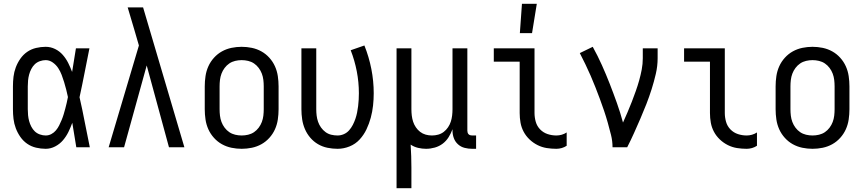

<svg xmlns="http://www.w3.org/2000/svg" viewBox="-20 -774 4540 1009"><path d="M220 8Q195 8 169.5 2Q144 -4 123 -18.5Q102 -33 87 -54.5Q72 -76 63 -100Q54 -124 51 -149Q48 -174 48 -200V-320Q48 -346 51 -371Q54 -396 63 -420Q72 -444 87 -465.5Q102 -487 123 -501.5Q144 -516 169.5 -522Q195 -528 220 -528Q246 -528 269.5 -516.5Q293 -505 310 -485.5Q327 -466 338.5 -443Q350 -420 359 -396Q364 -427 369 -458Q374 -489 379 -520H450Q437 -456 424.5 -391.5Q412 -327 398 -263Q413 -198 425.5 -132Q438 -66 452 0H381Q376 -32 370.5 -64Q365 -96 360 -128V-129Q351 -104 339.5 -80.5Q328 -57 311 -37Q294 -17 270 -4.5Q246 8 220 8ZM220 -62Q236 -62 250 -69.5Q264 -77 274 -89Q284 -101 291 -115Q298 -129 304 -143.5Q310 -158 314.5 -173Q319 -188 323 -203Q327 -218 330.5 -233Q334 -248 337 -264Q333 -283 328 -303Q323 -323 317 -342.5Q311 -362 304 -380.5Q297 -399 286 -416Q275 -433 257.5 -445.5Q240 -458 220 -458Q205 -458 189.5 -452.5Q174 -447 163 -436.5Q152 -426 144.5 -411.5Q137 -397 133 -382Q129 -367 127.5 -351.5Q126 -336 126 -320V-200Q126 -184 127.5 -168.5Q129 -153 133 -138Q137 -123 144.5 -108.5Q152 -94 163 -83.5Q174 -73 189.5 -67.5Q205 -62 220 -62Z M632 0H551L710 -535L687 -614Q678 -644 669 -674.5Q660 -705 651 -735H732L949 0H868L751 -430Z M1250 8Q1223 8 1196.5 2.5Q1170 -3 1146.5 -16Q1123 -29 1104.5 -49.5Q1086 -70 1075 -94.5Q1064 -119 1060 -146Q1056 -173 1056 -200V-320Q1056 -347 1060 -374Q1064 -401 1075 -425.5Q1086 -450 1104.5 -470.5Q1123 -491 1146.5 -504Q1170 -517 1196.5 -522.5Q1223 -528 1250 -528Q1277 -528 1303.5 -522.5Q1330 -517 1353.5 -504Q1377 -491 1395.5 -470.5Q1414 -450 1425 -425.5Q1436 -401 1440 -374Q1444 -347 1444 -320V-200Q1444 -173 1440 -146Q1436 -119 1425 -94.5Q1414 -70 1395.5 -49.5Q1377 -29 1353.5 -16Q1330 -3 1303.5 2.5Q1277 8 1250 8ZM1250 -62Q1267 -62 1284 -66Q1301 -70 1315 -79.5Q1329 -89 1339.5 -103Q1350 -117 1356 -133Q1362 -149 1364 -166Q1366 -183 1366 -200V-320Q1366 -337 1364 -354Q1362 -371 1356 -387Q1350 -403 1339.5 -417Q1329 -431 1315 -440.5Q1301 -450 1284 -454Q1267 -458 1250 -458Q1233 -458 1216 -454Q1199 -450 1185 -440.5Q1171 -431 1160.5 -417Q1150 -403 1144 -387Q1138 -371 1136 -354Q1134 -337 1134 -320V-200Q1134 -183 1136 -166Q1138 -149 1144 -133Q1150 -117 1160.5 -103Q1171 -89 1185 -79.5Q1199 -70 1216 -66Q1233 -62 1250 -62Z M1754 8Q1727 8 1700.5 2.5Q1674 -3 1651 -16.5Q1628 -30 1610.5 -50.5Q1593 -71 1582.5 -95.5Q1572 -120 1568 -146.5Q1564 -173 1564 -200V-520H1642V-200Q1642 -183 1644 -166.5Q1646 -150 1651.5 -134Q1657 -118 1667 -104Q1677 -90 1690.5 -80Q1704 -70 1720.5 -66Q1737 -62 1754 -62Q1771 -62 1787 -69Q1803 -76 1814.5 -89Q1826 -102 1834 -117.5Q1842 -133 1847.5 -149Q1853 -165 1856.5 -182Q1860 -199 1862 -216Q1864 -233 1865 -250Q1866 -267 1866 -284Q1866 -342 1855 -399Q1844 -456 1823 -510L1895 -535Q1919 -475 1931.5 -411.5Q1944 -348 1944 -284Q1944 -252 1940.5 -219.5Q1937 -187 1928.5 -155.5Q1920 -124 1906 -94.5Q1892 -65 1870 -41Q1848 -17 1817 -4.5Q1786 8 1754 8Z M2064 215V-520H2142V-200Q2142 -183 2144 -166.5Q2146 -150 2151 -134.5Q2156 -119 2165.5 -105Q2175 -91 2188 -81Q2201 -71 2217 -66.5Q2233 -62 2250 -62Q2267 -62 2283 -66.5Q2299 -71 2312 -81Q2325 -91 2334.5 -105Q2344 -119 2349 -134.5Q2354 -150 2356 -166.5Q2358 -183 2358 -200V-520H2436V-87Q2436 -82 2437.5 -77Q2439 -72 2442.5 -68.5Q2446 -65 2451 -63.5Q2456 -62 2461 -62H2482V8H2461Q2441 8 2421.5 3Q2402 -2 2387 -15.5Q2372 -29 2365 -48Q2358 -67 2358 -87V-95Q2350 -73 2337.5 -53Q2325 -33 2306.5 -19Q2288 -5 2265 1.5Q2242 8 2219 8Q2198 8 2177 3Q2156 -2 2138 -14Q2140 16 2141 46.5Q2142 77 2142 107V215Z M2904 8Q2878 8 2853 4Q2828 0 2805 -11.5Q2782 -23 2763 -41Q2744 -59 2732 -81.5Q2720 -104 2715.5 -129Q2711 -154 2711 -180V-450H2575V-520H2789V-180Q2789 -157 2795.5 -134Q2802 -111 2818.5 -94Q2835 -77 2857.5 -69.5Q2880 -62 2904 -62Q2918 -62 2932 -66Q2946 -70 2958 -78V-8Q2946 0 2932 4Q2918 8 2904 8ZM2712 -600 2723 -754H2801L2776 -600Z M3199 0Q3199 -33 3191 -65Q3183 -97 3174 -129Q3165 -161 3154.5 -192Q3144 -223 3132.5 -254Q3121 -285 3109 -315.5Q3097 -346 3084 -376Q3071 -406 3056.5 -436Q3042 -466 3027 -495L3095 -528Q3121 -481 3143 -432Q3165 -383 3184.5 -333Q3204 -283 3222 -232.5Q3240 -182 3254 -130Q3266 -157 3278 -184.5Q3290 -212 3300.5 -239.5Q3311 -267 3321 -295Q3331 -323 3339 -351.5Q3347 -380 3352.5 -409Q3358 -438 3358 -468V-520H3436V-468Q3436 -427 3426.5 -386Q3417 -345 3404.5 -305.5Q3392 -266 3377 -227.5Q3362 -189 3345.5 -151Q3329 -113 3312 -75Q3295 -37 3276 0Z M3904 8Q3878 8 3853 4Q3828 0 3805 -11.5Q3782 -23 3763 -41Q3744 -59 3732 -81.5Q3720 -104 3715.5 -129Q3711 -154 3711 -180V-450H3575V-520H3789V-180Q3789 -157 3795.5 -134Q3802 -111 3818.5 -94Q3835 -77 3857.5 -69.5Q3880 -62 3904 -62Q3918 -62 3932 -66Q3946 -70 3958 -78V-8Q3946 0 3932 4Q3918 8 3904 8Z M4250 8Q4223 8 4196.5 2.5Q4170 -3 4146.5 -16Q4123 -29 4104.5 -49.5Q4086 -70 4075 -94.5Q4064 -119 4060 -146Q4056 -173 4056 -200V-320Q4056 -347 4060 -374Q4064 -401 4075 -425.5Q4086 -450 4104.5 -470.5Q4123 -491 4146.5 -504Q4170 -517 4196.5 -522.5Q4223 -528 4250 -528Q4277 -528 4303.5 -522.5Q4330 -517 4353.5 -504Q4377 -491 4395.5 -470.5Q4414 -450 4425 -425.5Q4436 -401 4440 -374Q4444 -347 4444 -320V-200Q4444 -173 4440 -146Q4436 -119 4425 -94.5Q4414 -70 4395.5 -49.5Q4377 -29 4353.5 -16Q4330 -3 4303.5 2.5Q4277 8 4250 8ZM4250 -62Q4267 -62 4284 -66Q4301 -70 4315 -79.5Q4329 -89 4339.5 -103Q4350 -117 4356 -133Q4362 -149 4364 -166Q4366 -183 4366 -200V-320Q4366 -337 4364 -354Q4362 -371 4356 -387Q4350 -403 4339.5 -417Q4329 -431 4315 -440.5Q4301 -450 4284 -454Q4267 -458 4250 -458Q4233 -458 4216 -454Q4199 -450 4185 -440.5Q4171 -431 4160.5 -417Q4150 -403 4144 -387Q4138 -371 4136 -354Q4134 -337 4134 -320V-200Q4134 -183 4136 -166Q4138 -149 4144 -133Q4150 -117 4160.5 -103Q4171 -89 4185 -79.5Q4199 -70 4216 -66Q4233 -62 4250 -62Z"/></svg>

Font: Iosevka Custom
Style: Regular
Weight: 400
Monospace: yes
Designer: Belleve Invis
Foundry: Belleve Invis
Version: Version 32.5.0; ttfautohint (v1.8.4)